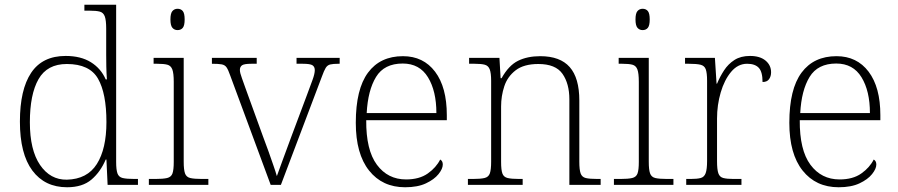

<svg xmlns="http://www.w3.org/2000/svg" viewBox="-20 -780 3787 810"><path d="M263 10Q169 10 116.5 -60.5Q64 -131 64 -267Q64 -402 111.5 -473Q159 -544 257 -544Q321 -544 363.5 -517.5Q406 -491 426 -445H431Q429 -472 428.5 -499.5Q428 -527 428 -548V-659Q428 -695 422 -711Q416 -727 401 -731Q386 -735 358 -735H336V-760H470V-97Q470 -64 475.5 -48.5Q481 -33 497.5 -29Q514 -25 548 -25H562V0H434L429 -107H426Q404 -55 366 -22.5Q328 10 263 10ZM262 -22Q348 -24 388.5 -88Q429 -152 429 -265Q429 -386 393.5 -448Q358 -510 262 -510Q179 -510 142.5 -446Q106 -382 106 -264Q106 -147 149 -84Q192 -21 262 -22Z M729 -653Q716 -653 707.5 -662.5Q699 -672 699 -698Q699 -724 707.5 -733.5Q716 -743 729 -743Q743 -743 751 -733.5Q759 -724 759 -698Q759 -672 751 -662.5Q743 -653 729 -653ZM608 0V-25H635Q668 -25 685 -29Q702 -33 707.5 -48Q713 -63 713 -97V-435Q713 -471 707 -487Q701 -503 686 -507Q671 -511 643 -511H628V-536H755V-98Q755 -64 760.5 -48.5Q766 -33 782.5 -29Q799 -25 833 -25H859V0Z M951 -462Q943 -485 936 -495.5Q929 -506 915 -508.5Q901 -511 874 -511V-536H1063V-511H1041Q1010 -511 1001 -504.5Q992 -498 992 -485Q992 -473 1000.5 -450.5Q1009 -428 1016 -407L1090 -203Q1101 -175 1112 -143.5Q1123 -112 1133 -83.5Q1143 -55 1148 -37Q1155 -56 1170.5 -99Q1186 -142 1210 -206L1273 -374Q1289 -417 1298.5 -443Q1308 -469 1308 -484Q1308 -498 1298.5 -504.5Q1289 -511 1257 -511H1231V-536H1413V-511H1409Q1385 -511 1373 -508Q1361 -505 1354 -493.5Q1347 -482 1338 -457L1165 0H1122Z M1689 10Q1593 10 1537 -60.5Q1481 -131 1481 -262Q1481 -404 1532.5 -473.5Q1584 -543 1680 -543Q1766 -543 1815.5 -477.5Q1865 -412 1865 -294V-273H1525Q1524 -147 1570 -85Q1616 -23 1693 -23Q1749 -23 1784.5 -48Q1820 -73 1837 -107Q1848 -101 1848 -86Q1848 -68 1830 -45.5Q1812 -23 1777 -6.5Q1742 10 1689 10ZM1821 -303Q1821 -396 1785.5 -454Q1750 -512 1679 -512Q1601 -512 1566.5 -455.5Q1532 -399 1527 -303Z M1954 0V-25H1974Q2007 -25 2024 -29Q2041 -33 2046.5 -48.5Q2052 -64 2052 -98V-439Q2052 -472 2046 -487.5Q2040 -503 2025 -507Q2010 -511 1982 -511H1959V-536H2087L2092 -450H2096Q2126 -504 2165.5 -523.5Q2205 -543 2259 -543Q2343 -543 2383.5 -497Q2424 -451 2424 -356V-98Q2424 -64 2429.5 -48.5Q2435 -33 2451 -29Q2467 -25 2501 -25H2514V0H2382V-361Q2382 -427 2353 -468.5Q2324 -510 2251 -510Q2190 -510 2155.5 -483.5Q2121 -457 2107.5 -416Q2094 -375 2094 -331V-97Q2094 -63 2099.5 -48Q2105 -33 2121.5 -29Q2138 -25 2171 -25H2185V0Z M2691 -653Q2678 -653 2669.5 -662.5Q2661 -672 2661 -698Q2661 -724 2669.5 -733.5Q2678 -743 2691 -743Q2705 -743 2713 -733.5Q2721 -724 2721 -698Q2721 -672 2713 -662.5Q2705 -653 2691 -653ZM2570 0V-25H2597Q2630 -25 2647 -29Q2664 -33 2669.5 -48Q2675 -63 2675 -97V-435Q2675 -471 2669 -487Q2663 -503 2648 -507Q2633 -511 2605 -511H2590V-536H2717V-98Q2717 -64 2722.5 -48.5Q2728 -33 2744.5 -29Q2761 -25 2795 -25H2821V0Z M2875 0V-25H2893Q2921 -25 2936 -29Q2951 -33 2957 -49.5Q2963 -66 2963 -101V-439Q2963 -472 2957.5 -487.5Q2952 -503 2935 -507Q2918 -511 2885 -511H2870V-536H2996L3003 -427H3005Q3017 -456 3034.5 -483Q3052 -510 3078.5 -527Q3105 -544 3144 -544Q3186 -544 3209.5 -524.5Q3233 -505 3233 -475Q3233 -458 3224.5 -446Q3216 -434 3197 -434Q3197 -477 3181 -494Q3165 -511 3132 -511Q3093 -511 3064.5 -477Q3036 -443 3020.5 -390Q3005 -337 3005 -280V-100Q3005 -65 3010.5 -49Q3016 -33 3031.5 -29Q3047 -25 3075 -25H3108V0Z M3518 10Q3422 10 3366 -60.5Q3310 -131 3310 -262Q3310 -404 3361.5 -473.5Q3413 -543 3509 -543Q3595 -543 3644.5 -477.5Q3694 -412 3694 -294V-273H3354Q3353 -147 3399 -85Q3445 -23 3522 -23Q3578 -23 3613.5 -48Q3649 -73 3666 -107Q3677 -101 3677 -86Q3677 -68 3659 -45.5Q3641 -23 3606 -6.5Q3571 10 3518 10ZM3650 -303Q3650 -396 3614.5 -454Q3579 -512 3508 -512Q3430 -512 3395.5 -455.5Q3361 -399 3356 -303Z"/></svg>

Font: Noto Serif Tamil ExtraLight
Style: Italic
Weight: 200
Italic angle: -12°
Designer: Indian Type Foundry, Tom Grace, and the Monotype Design Team
Foundry: Monotype Imaging Inc.
Version: Version 2.003; ttfautohint (v1.8.4.7-5d5b)